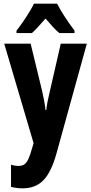

<svg xmlns="http://www.w3.org/2000/svg" viewBox="-20 -786 496 1046"><path d="M3 -548H147L210 -288Q216 -261 221 -234.5Q226 -208 228 -186H232Q236 -226 251 -286L311 -548H453L288 49Q259 153 216 196.5Q173 240 104 240Q86 240 70.5 238Q55 236 40 232V111Q60 118 80 118Q100 118 112 110Q124 102 134 81.5Q144 61 155 21L163 -6ZM291 -766Q308 -733 333 -694.5Q358 -656 386 -619V-606H303Q286 -620 267.5 -640Q249 -660 228 -685Q206 -660 187.5 -639.5Q169 -619 154 -606H70V-619Q85 -638 104 -665.5Q123 -693 139.5 -720Q156 -747 165 -766Z"/></svg>

Font: Noto Sans Bengali ExtraCondensed
Style: Bold
Weight: 700
Width: 2
Designer: Joana Ranito - Universal Thirst; Jelle Bosma - Monotype Design Team
Foundry: Universal Thirst ehf.
Version: Version 3.000; ttfautohint (v1.8.4.7-5d5b)